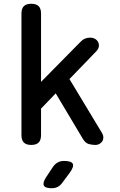

<svg xmlns="http://www.w3.org/2000/svg" viewBox="-20 -760 640 1020"><path d="M198 -42Q198 -15 185 -2.5Q172 10 146 10Q120 10 107 -2.5Q94 -15 94 -42V-688Q94 -715 107 -727.5Q120 -740 146 -740Q172 -740 185 -727.5Q198 -715 198 -688V-325L406 -536Q418 -549 431 -554.5Q444 -560 458 -560Q474 -560 485 -553.5Q496 -547 501.5 -536Q507 -525 505 -512.5Q503 -500 492 -488L349 -340L521 -55Q529 -42 529 -30Q529 -18 523.5 -9.5Q518 -1 508.5 4.5Q499 10 488 10Q468 10 451 5Q434 0 421 -21L276 -264L198 -183ZM224 183 261 127Q272 111 286.5 103Q301 95 320 95Q359 95 366.5 110Q374 125 351 157L310 212Q300 226 286 233Q272 240 255 240Q220 240 213 225.5Q206 211 224 183Z"/></svg>

Font: Maple Mono NL Medium
Style: Regular
Weight: 500
Monospace: yes
Designer: subframe7536
Version: Version 7.000